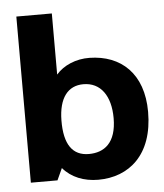

<svg xmlns="http://www.w3.org/2000/svg" viewBox="-50 -719 664 776"><g transform="rotate(-5 281.5 -331.0)"><path d="M318 12C442 12 542 -69 542 -244C542 -400 452 -480 325 -482C270 -483 219 -461 189 -426V-674H45V0H153L175 -48C209 -8 260 12 318 12ZM289 -95C223 -95 189 -142 190 -240C191 -331 228 -378 291 -378C361 -378 401 -321 401 -231C401 -130 351 -95 289 -95Z"/></g></svg>

Font: Inconsolata SemiExpanded Black
Style: Regular
Weight: 900
Width: 6
Monospace: yes
Designer: Raph Levien, Cyreal, Brenton Simpson
Foundry: Raph Levien, Cyreal, Google
Version: Version 3.100